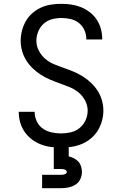

<svg xmlns="http://www.w3.org/2000/svg" viewBox="-20 -763 640 1003"><path d="M299 8Q272 8 245 4.5Q218 1 192.5 -9Q167 -19 145.5 -35.5Q124 -52 108.5 -74.5Q93 -97 85.5 -123.5Q78 -150 78 -177Q78 -177 78 -178Q78 -179 78 -179H161Q161 -179 161 -178.5Q161 -178 161 -178Q161 -153 172 -129.5Q183 -106 203.5 -91.5Q224 -77 249 -71.5Q274 -66 299 -66Q325 -66 350.5 -72Q376 -78 396 -94.5Q416 -111 427 -135Q438 -159 438 -185Q438 -212 425 -237Q412 -262 391 -279.5Q370 -297 344.5 -307.5Q319 -318 293.5 -327Q268 -336 243 -346.5Q218 -357 195 -371.5Q172 -386 152 -405Q132 -424 117.5 -447Q103 -470 95.5 -496.5Q88 -523 88 -550Q88 -577 95 -603.5Q102 -630 115.5 -653.5Q129 -677 150 -695Q171 -713 195.5 -724Q220 -735 247 -739Q274 -743 301 -743Q328 -743 354 -739Q380 -735 404.5 -725Q429 -715 450 -698.5Q471 -682 485.5 -660Q500 -638 507 -612Q514 -586 514 -560Q514 -559 514 -558.5Q514 -558 514 -557H431Q431 -557 431 -557.5Q431 -558 431 -559Q431 -583 421 -605.5Q411 -628 392 -643Q373 -658 349 -663.5Q325 -669 301 -669Q276 -669 251.5 -662.5Q227 -656 208.5 -639.5Q190 -623 180 -599Q170 -575 170 -550Q170 -523 183 -498Q196 -473 216.5 -455.5Q237 -438 262.5 -427.5Q288 -417 314 -408Q340 -399 365 -388.5Q390 -378 413 -363.5Q436 -349 456 -330Q476 -311 490.5 -288Q505 -265 512.5 -239Q520 -213 520 -185Q520 -158 512.5 -131Q505 -104 490.5 -80.5Q476 -57 454 -39Q432 -21 406.5 -10.5Q381 0 353.5 4Q326 8 299 8ZM200 220V150H300Q305 150 309.5 149.5Q314 149 318 147.5Q322 146 325.5 143Q329 140 329 135Q329 131 325.5 127.5Q322 124 318 122.5Q314 121 309.5 120.5Q305 120 300 120H261V0H339V54Q353 57 366.5 64Q380 71 389.5 81.5Q399 92 403.5 106.5Q408 121 408 135Q408 155 399.5 173Q391 191 374.5 201.5Q358 212 338.5 216Q319 220 300 220Z"/></svg>

Font: Zed Mono Extended
Style: Regular
Weight: 400
Width: 7
Monospace: yes
Designer: Belleve Invis
Foundry: Belleve Invis
Version: Version 1.0.0; ttfautohint (v1.8.4)